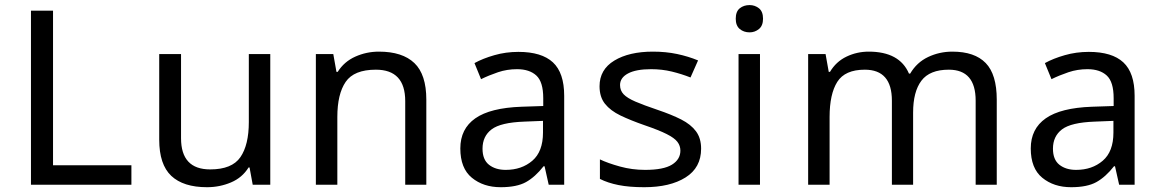

<svg xmlns="http://www.w3.org/2000/svg" viewBox="-20 -740 4651 769"><path d="M506.3 0H104V-697.3H192.4V-78.1H506.3Z M976.6 -523.4H1062.5V0H992.2L979.5 -69.3H975.6Q950.2 -28.3 905 -9.3Q859.9 9.8 809.1 9.8Q714.4 9.8 666 -35.6Q617.7 -81.1 617.7 -180.7V-523.4H705.1V-186.5Q705.1 -61.5 821.8 -61.5Q909.2 -61.5 942.9 -110.6Q976.6 -159.7 976.6 -251Z M1497.6 -533.2Q1591.8 -533.2 1639.6 -487.5Q1687.5 -441.9 1687.5 -340.8V0H1603V-335Q1603 -460.9 1485.4 -460.9Q1397.9 -460.9 1364.5 -412.1Q1331.1 -363.3 1331.1 -271.5V0H1245.1V-523.4H1314.9L1327.6 -452.1H1332.5Q1358.4 -493.2 1403.1 -513.2Q1447.8 -533.2 1497.6 -533.2Z M2056.2 -532.2Q2149.4 -532.2 2194.6 -490.2Q2239.7 -448.2 2239.7 -356.4V0H2177.7L2161.1 -74.2H2157.2Q2123.5 -31.2 2086.7 -10.7Q2049.8 9.8 1985.4 9.8Q1916 9.8 1869.9 -28.1Q1823.7 -65.9 1823.7 -145.5Q1823.7 -224.1 1883.8 -266.1Q1943.8 -308.1 2068.8 -312.5L2155.8 -315.4V-346.7Q2155.8 -412.1 2128.2 -437.5Q2100.6 -462.9 2050.8 -462.9Q2010.7 -462.9 1974.6 -450.7Q1938.5 -438.5 1906.7 -422.9L1880.4 -487.3Q1914.1 -505.9 1960 -519Q2005.9 -532.2 2056.2 -532.2ZM2154.8 -255.9 2080.1 -252.9Q1985.4 -249.5 1949 -221.9Q1912.6 -194.3 1912.6 -144.5Q1912.6 -100.6 1938.5 -80.1Q1964.4 -59.6 2005.4 -59.6Q2069.3 -59.6 2112.1 -96.2Q2154.8 -132.8 2154.8 -209Z M2788.1 -144.5Q2788.1 -68.4 2725.8 -29.3Q2663.6 9.8 2560.5 9.8Q2500 9.8 2457.3 1.2Q2414.6 -7.3 2382.8 -23.4V-101.6Q2414.6 -86.4 2463.1 -73Q2511.7 -59.6 2563.5 -59.6Q2637.7 -59.6 2671.4 -80.6Q2705.1 -101.6 2705.1 -136.7Q2705.1 -156.2 2693.1 -171.9Q2681.2 -187.5 2650.1 -203.1Q2619.1 -218.8 2562 -238.3Q2505.9 -257.8 2465.3 -277.3Q2424.8 -296.9 2403.1 -324.2Q2381.3 -351.6 2381.3 -394.5Q2381.3 -461.4 2440.4 -497.3Q2499.5 -533.2 2595.2 -533.2Q2647 -533.2 2691.9 -523.7Q2736.8 -514.2 2775.9 -498L2745.6 -429.7Q2710 -443.8 2670.7 -453.4Q2631.3 -462.9 2587.9 -462.9Q2527.3 -462.9 2495.4 -445.8Q2463.4 -428.7 2463.4 -399.4Q2463.4 -377.4 2477.8 -362.3Q2492.2 -347.2 2525.1 -333Q2558.1 -318.8 2614.3 -299.8Q2669.4 -281.2 2708.3 -261.5Q2747.1 -241.7 2767.6 -214.1Q2788.1 -186.5 2788.1 -144.5Z M2982.4 -719.7Q3003.4 -719.7 3019.8 -706.8Q3036.1 -693.8 3036.1 -665Q3036.1 -637.2 3019.8 -623.8Q3003.4 -610.4 2982.4 -610.4Q2959 -610.4 2942.9 -623.8Q2926.8 -637.2 2926.8 -665Q2926.8 -693.8 2942.9 -706.8Q2959 -719.7 2982.4 -719.7ZM2938 -523.4H3023.9V0H2938Z M3794.4 -533.2Q3883.8 -533.2 3928 -487.5Q3972.2 -441.9 3972.2 -340.8V0H3887.7V-336.9Q3887.7 -460.9 3780.3 -460.9Q3703.6 -460.9 3670.4 -416.7Q3637.2 -372.6 3637.2 -289.1V0H3552.2V-336.9Q3552.2 -460.9 3443.8 -460.9Q3364.3 -460.9 3333.5 -412.1Q3302.7 -363.3 3302.7 -271.5V0H3216.8V-523.4H3286.6L3299.3 -452.1H3304.2Q3328.6 -493.2 3370.4 -513.2Q3412.1 -533.2 3459.5 -533.2Q3583 -533.2 3620.6 -445.3H3625.5Q3651.9 -490.2 3697.3 -511.7Q3742.7 -533.2 3794.4 -533.2Z M4340.8 -532.2Q4434.1 -532.2 4479.2 -490.2Q4524.4 -448.2 4524.4 -356.4V0H4462.4L4445.8 -74.2H4441.9Q4408.2 -31.2 4371.3 -10.7Q4334.5 9.8 4270 9.8Q4200.7 9.8 4154.5 -28.1Q4108.4 -65.9 4108.4 -145.5Q4108.4 -224.1 4168.5 -266.1Q4228.5 -308.1 4353.5 -312.5L4440.4 -315.4V-346.7Q4440.4 -412.1 4412.8 -437.5Q4385.3 -462.9 4335.4 -462.9Q4295.4 -462.9 4259.3 -450.7Q4223.1 -438.5 4191.4 -422.9L4165 -487.3Q4198.7 -505.9 4244.6 -519Q4290.5 -532.2 4340.8 -532.2ZM4439.5 -255.9 4364.7 -252.9Q4270 -249.5 4233.6 -221.9Q4197.3 -194.3 4197.3 -144.5Q4197.3 -100.6 4223.1 -80.1Q4249 -59.6 4290 -59.6Q4354 -59.6 4396.7 -96.2Q4439.5 -132.8 4439.5 -209Z"/></svg>

Font: Lunasima
Style: Regular
Weight: 400
Designer: The DocRepair Project, Monotype Design Team
Foundry: Google
Version: Version 2.009